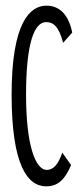

<svg xmlns="http://www.w3.org/2000/svg" viewBox="-20 -648 290 678"><path d="M143 10C184 10 209 -13 231 -65L200 -109C186 -69 170 -48 145 -48C105 -48 72 -136 72 -313C72 -496 101 -570 143 -570C167 -570 187 -557 203 -497L235 -533C222 -598 189 -628 144 -628C88 -628 20 -573 21 -308C22 -67 76 10 143 10Z"/></svg>

Font: Inconsolata UltraCondensed Thin
Style: Regular
Weight: 100
Width: 1
Monospace: yes
Designer: Raph Levien, Cyreal, Brenton Simpson
Foundry: Raph Levien, Cyreal, Google
Version: Version 3.100